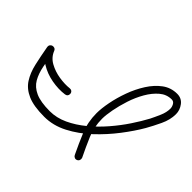

<svg xmlns="http://www.w3.org/2000/svg" viewBox="-146 -766 1025 1025"><g transform="rotate(45 367.0 -253.0)"><path d="M261 -165Q262 -156 257 -149.5Q252 -143 243 -142Q199 -136 149 -145Q99 -154 58 -179.5Q17 -205 -1 -250Q-5 -259 0.5 -265.5Q6 -272 14 -274Q22 -276 29.5 -273.5Q37 -271 39 -262Q48 -209 56.5 -165Q65 -121 83.5 -88.5Q102 -56 141 -38.5Q180 -21 249 -21Q300 -21 349.5 -44Q399 -67 445 -105Q491 -143 531 -189.5Q571 -236 602.5 -283.5Q634 -331 656 -372Q668 -396 681.5 -427Q695 -458 695 -486Q695 -499 687.5 -512.5Q680 -526 665 -526Q627 -526 597 -500.5Q567 -475 544 -435Q521 -395 506 -349Q491 -303 483 -260.5Q475 -218 475 -190Q475 -129 498 -75Q521 -21 547 32Q547 32 547 32Q547 32 547 32Q550 40 547.5 48Q545 56 537 60Q529 64 521 61Q513 58 509 50Q481 -8 457 -66Q433 -124 433 -190Q433 -226 442.5 -275Q452 -324 470.5 -375Q489 -426 517 -470Q545 -514 581.5 -541Q618 -568 665 -568Q698 -568 717.5 -542.5Q737 -517 737 -486Q737 -444 716 -399.5Q695 -355 675 -320Q645 -268 599.5 -208.5Q554 -149 498.5 -97Q443 -45 379.5 -12Q316 21 249 21Q169 21 123.5 1Q78 -19 54.5 -55.5Q31 -92 19.5 -142.5Q8 -193 -3 -255Q-4 -264 0.5 -270Q5 -276 12 -278Q19 -280 26.5 -277.5Q34 -275 38 -266Q52 -230 86.5 -211Q121 -192 162.5 -185.5Q204 -179 238 -183Q247 -184 253.5 -179Q260 -174 261 -165Z"/></g></svg>

Font: FRB American Cursive Medium
Style: Italic
Weight: 500
Italic angle: -25°
Version: Version 2.0;Modular Font Editor K font №1